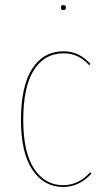

<svg xmlns="http://www.w3.org/2000/svg" viewBox="-20 -731 418 760"><path d="M338 -478 333 -473Q291 -520 232 -520Q156 -520 114 -453.5Q72 -387 72 -256Q72 -128 115 -63Q158 2 230 2Q291 2 337 -49L342 -44Q294 9 230 9Q154 9 108.5 -58.5Q63 -126 63 -256Q63 -390 107.5 -459Q152 -528 232 -528Q293 -528 338 -478ZM241 -701Q241 -691 231 -691Q221 -691 221 -701Q221 -711 231 -711Q241 -711 241 -701Z"/></svg>

Font: Fira Sans Compressed Eight
Style: Regular
Weight: 100
Width: 1
Designer: bBox Type GmbH & Carrois Corporate GbR & Edenspiekermann AG
Foundry: bBox Type GmbH & Carrois Corporate GbR & Edenspiekermann AG
Version: Version 4.301